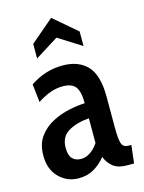

<svg xmlns="http://www.w3.org/2000/svg" viewBox="-112 -794 655 871"><g transform="rotate(-15 215.0 -358.0)"><path d="M149 10Q94.5 10 56.8 -28Q19 -66 19 -130.5Q19 -184.5 44.5 -219.2Q70 -254 108.8 -274Q147.5 -294 189 -302.5Q230.5 -311 262 -312Q262 -367.5 244.5 -389.8Q227 -412 185 -412Q154.5 -412 125.8 -401.5Q97 -391 65.5 -370.5L56 -455.5Q126.5 -503.5 208.5 -503.5Q283.5 -503.5 324.5 -459.8Q365.5 -416 365.5 -314.5V-168Q365.5 -114 372.8 -94.2Q380 -74.5 404 -74.5H417.5L407.5 10H373.5Q334.5 10 311.2 -7.5Q288 -25 275.5 -56Q251.5 -26 220.5 -8Q189.5 10 149 10ZM182 -72Q203.5 -72 225 -86.2Q246.5 -100.5 262.5 -125V-241Q203 -236.5 164.5 -213.2Q126 -190 126 -138.5Q126 -103 141 -87.5Q156 -72 182 -72ZM106 -564V-632.5L215 -725.5L324 -632.5V-564L215 -632.5Z"/></g></svg>

Font: Cabin Condensed Medium
Style: Regular
Weight: 500
Width: 3
Designer: Pablo Impallari
Foundry: Pablo Impallari. http://www.impallari.com Igino Marini. http://www.ikern.com
Version: Version 3.001; ttfautohint (v1.8.3)